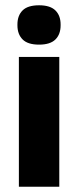

<svg xmlns="http://www.w3.org/2000/svg" viewBox="-20 -707 296 727"><path d="M204.5 0H51.5V-491.5H204.5ZM128 -538Q85 -538 65.5 -557.8Q46 -577.5 46 -611V-614.5Q46 -648 65.5 -667.5Q85 -687 128 -687Q170 -687 189.8 -667.5Q209.5 -648 209.5 -614.5V-611Q209.5 -577 189.8 -557.5Q170 -538 128 -538Z"/></svg>

Font: Anek Kannada Medium
Style: Bold
Weight: 700
Version: Version 1.003